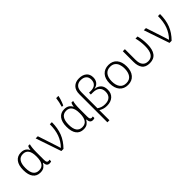

<svg xmlns="http://www.w3.org/2000/svg" viewBox="217 -2166 3766 3766"><g transform="rotate(-45 2100.0 -283.0)"><path d="M269 10Q170 10 116.5 -60Q63 -130 63 -265Q63 -398 119 -470Q175 -542 276 -542Q393 -542 438 -446H442Q444 -468 451 -490.5Q458 -513 467 -532H514Q504 -499 498.5 -448.5Q493 -398 493 -337V-119Q493 -73 505 -56Q517 -39 539 -39Q556 -39 572 -44V0Q565 4 552 7Q539 10 524 10Q486 10 465.5 -12.5Q445 -35 440 -92H435Q416 -52 377 -21Q338 10 269 10ZM279 -39Q361 -39 398.5 -97Q436 -155 436 -260V-274Q436 -493 282 -493Q202 -493 162 -434.5Q122 -376 122 -266Q122 -150 161.5 -94.5Q201 -39 279 -39Z M856 0 675 -532H735L858 -158Q865 -135 875.5 -103.5Q886 -72 891 -52H894Q983 -143 1025.5 -259.5Q1068 -376 1068 -532H1125Q1125 -366 1075.5 -239Q1026 -112 915 0Z M1469 10Q1370 10 1316.5 -60Q1263 -130 1263 -265Q1263 -398 1319 -470Q1375 -542 1476 -542Q1593 -542 1638 -446H1642Q1644 -468 1651 -490.5Q1658 -513 1667 -532H1714Q1704 -499 1698.5 -448.5Q1693 -398 1693 -337V-119Q1693 -73 1705 -56Q1717 -39 1739 -39Q1756 -39 1772 -44V0Q1765 4 1752 7Q1739 10 1724 10Q1686 10 1665.5 -12.5Q1645 -35 1640 -92H1635Q1616 -52 1577 -21Q1538 10 1469 10ZM1479 -39Q1561 -39 1598.5 -97Q1636 -155 1636 -260V-274Q1636 -493 1482 -493Q1402 -493 1362 -434.5Q1322 -376 1322 -266Q1322 -150 1361.5 -94.5Q1401 -39 1479 -39ZM1478 -617Q1490 -654 1501.5 -708Q1513 -762 1518 -806H1579V-797Q1574 -770 1563.5 -736Q1553 -702 1540 -667.5Q1527 -633 1514 -606H1478Z M1893 -538Q1893 -649 1950.5 -707Q2008 -765 2108 -765Q2205 -765 2263.5 -717Q2322 -669 2322 -578Q2322 -508 2285 -462.5Q2248 -417 2181 -405V-402Q2263 -391 2307.5 -343Q2352 -295 2352 -206Q2352 -107 2289 -50Q2226 7 2118 7Q2065 7 2025 -6Q1985 -19 1950 -41V240H1893ZM2113 -42Q2203 -42 2248.5 -86Q2294 -130 2294 -209Q2294 -290 2246.5 -332.5Q2199 -375 2105 -375H2049V-425H2100Q2179 -425 2221.5 -464Q2264 -503 2264 -576Q2264 -643 2222.5 -679.5Q2181 -716 2107 -716Q2035 -716 1992.5 -672Q1950 -628 1950 -534V-93Q1983 -70 2021.5 -56Q2060 -42 2113 -42Z M2701 10Q2590 10 2526.5 -63.5Q2463 -137 2463 -267Q2463 -400 2528 -471Q2593 -542 2702 -542Q2814 -542 2876 -468Q2938 -394 2938 -267Q2938 -138 2875 -64Q2812 10 2701 10ZM2700 -39Q2792 -39 2835.5 -102Q2879 -165 2879 -267Q2879 -333 2860.5 -384Q2842 -435 2803 -464Q2764 -493 2702 -493Q2614 -493 2567.5 -433Q2521 -373 2521 -266Q2521 -163 2565.5 -101Q2610 -39 2700 -39Z M3304 10Q3190 10 3141.5 -56.5Q3093 -123 3093 -237V-532H3150V-241Q3150 -39 3308 -39Q3474 -39 3474 -294Q3474 -419 3444 -532H3502Q3517 -474 3524.5 -417Q3532 -360 3532 -292Q3532 10 3304 10Z M3856 0 3675 -532H3735L3858 -158Q3865 -135 3875.5 -103.5Q3886 -72 3891 -52H3894Q3983 -143 4025.5 -259.5Q4068 -376 4068 -532H4125Q4125 -366 4075.5 -239Q4026 -112 3915 0Z"/></g></svg>

Font: Noto Sans Mono Light
Style: Regular
Weight: 300
Designer: Monotype Design Team
Foundry: Monotype Imaging Inc.
Version: Version 2.014; ttfautohint (v1.8.4.7-5d5b)